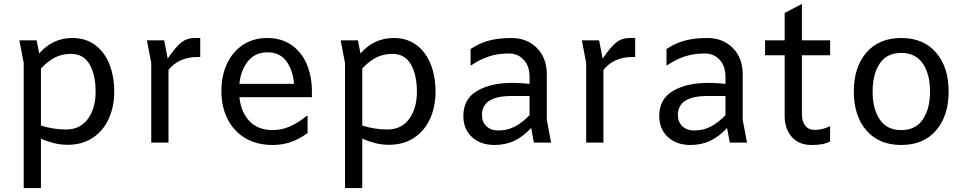

<svg xmlns="http://www.w3.org/2000/svg" viewBox="-20 -728 4940 980"><path d="M563 -260Q563 -182 534.5 -120.5Q506 -59 452.5 -24Q399 11 326 11Q289 11 257 3Q225 -5 189 -20V232H101V-406L79 -522H167L180 -455Q248 -534 350 -534Q418 -534 466 -498Q514 -462 538.5 -400Q563 -338 563 -260ZM468 -260Q468 -345 437.5 -399Q407 -453 342 -453Q296 -453 259.5 -434Q223 -415 189 -378V-87Q254 -67 317 -67Q389 -67 428.5 -121Q468 -175 468 -260Z M1002 -534V-437H987Q940 -437 902.5 -420Q865 -403 840 -371V0H752V-406L730 -522H818L836 -429Q877 -489 905.5 -511.5Q934 -534 971 -534Z M1572 -232H1202Q1210 -155 1253.5 -109.5Q1297 -64 1372 -64Q1417 -64 1459.5 -82.5Q1502 -101 1546 -137H1550V-49Q1506 -17 1463 -2.5Q1420 12 1371 12Q1291 12 1232 -23Q1173 -58 1141.5 -120.5Q1110 -183 1110 -264Q1110 -341 1138.5 -402.5Q1167 -464 1220 -499Q1273 -534 1344 -534Q1416 -534 1467.5 -498.5Q1519 -463 1545.5 -401Q1572 -339 1572 -261ZM1202 -300H1481Q1474 -373 1440.5 -417Q1407 -461 1345 -461Q1283 -461 1246 -416Q1209 -371 1202 -300Z M2203 -260Q2203 -182 2174.5 -120.5Q2146 -59 2092.5 -24Q2039 11 1966 11Q1929 11 1897 3Q1865 -5 1829 -20V232H1741V-406L1719 -522H1807L1820 -455Q1888 -534 1990 -534Q2058 -534 2106 -498Q2154 -462 2178.5 -400Q2203 -338 2203 -260ZM2108 -260Q2108 -345 2077.5 -399Q2047 -453 1982 -453Q1936 -453 1899.5 -434Q1863 -415 1829 -378V-87Q1894 -67 1957 -67Q2029 -67 2068.5 -121Q2108 -175 2108 -260Z M2705 0 2691 -75Q2652 -32 2606.5 -10Q2561 12 2504 12Q2433 12 2389 -28.5Q2345 -69 2345 -136Q2345 -223 2415 -264Q2485 -305 2595 -305Q2635 -305 2683 -300V-336Q2683 -390 2653.5 -422.5Q2624 -455 2577 -455Q2521 -455 2475.5 -440Q2430 -425 2382 -393V-478Q2429 -509 2478 -521.5Q2527 -534 2590 -534Q2670 -534 2720.5 -483Q2771 -432 2771 -348V-116L2793 0ZM2683 -140V-238H2591Q2440 -238 2440 -141Q2440 -105 2463 -83.5Q2486 -62 2522 -62Q2570 -62 2608 -82Q2646 -102 2683 -140Z M3222 -534V-437H3207Q3160 -437 3122.5 -420Q3085 -403 3060 -371V0H2972V-406L2950 -522H3038L3056 -429Q3097 -489 3125.5 -511.5Q3154 -534 3191 -534Z M3705 0 3691 -75Q3652 -32 3606.5 -10Q3561 12 3504 12Q3433 12 3389 -28.5Q3345 -69 3345 -136Q3345 -223 3415 -264Q3485 -305 3595 -305Q3635 -305 3683 -300V-336Q3683 -390 3653.5 -422.5Q3624 -455 3577 -455Q3521 -455 3475.5 -440Q3430 -425 3382 -393V-478Q3429 -509 3478 -521.5Q3527 -534 3590 -534Q3670 -534 3720.5 -483Q3771 -432 3771 -348V-116L3793 0ZM3683 -140V-238H3591Q3440 -238 3440 -141Q3440 -105 3463 -83.5Q3486 -62 3522 -62Q3570 -62 3608 -82Q3646 -102 3683 -140Z M4073 -522H4217V-446H4073V-147Q4073 -110 4089.5 -87.5Q4106 -65 4138 -65Q4160 -65 4177.5 -69.5Q4195 -74 4217 -84V-6Q4194 5 4173 8.5Q4152 12 4122 12Q4058 12 4021.5 -29Q3985 -70 3985 -138V-446H3885V-522H3985V-662L4073 -708Z M4338 -261Q4338 -385 4402 -459.5Q4466 -534 4580 -534Q4694 -534 4758 -459.5Q4822 -385 4822 -261Q4822 -137 4758 -62.5Q4694 12 4580 12Q4466 12 4402 -62.5Q4338 -137 4338 -261ZM4727 -261Q4727 -350 4690 -404Q4653 -458 4580 -458Q4507 -458 4470.5 -404Q4434 -350 4434 -261Q4434 -172 4470.5 -118Q4507 -64 4580 -64Q4653 -64 4690 -118Q4727 -172 4727 -261Z"/></svg>

Font: Amiko
Style: Regular
Weight: 400
Designer: Pablo Impallari, Rodrigo Fuenzalida, Andres Torresi
Foundry: Impallari Type
Version: Version 1.001; ttfautohint (v1.3)